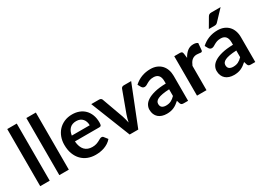

<svg xmlns="http://www.w3.org/2000/svg" viewBox="-20 -1449 2955 2163"><g transform="rotate(-30 1457.5 -367.5)"><path d="M186 -743V0H62.5V-743Z M434.5 -743V0H311V-743Z M776.5 -521Q825 -521 866 -505.5Q907 -490 936.5 -460.2Q966 -430.5 982.8 -387.2Q999.5 -344 999.5 -288.5Q999.5 -260.5 993.5 -250.8Q987.5 -241 970.5 -241H653Q656 -201.5 667 -172.8Q678 -144 696 -125.2Q714 -106.5 738.8 -97.2Q763.5 -88 793.5 -88Q823.5 -88 845.2 -95Q867 -102 883.2 -110.5Q899.5 -119 911.8 -126Q924 -133 935.5 -133Q951 -133 958.5 -121.5L994 -76.5Q973.5 -52.5 948 -36.2Q922.5 -20 894.8 -10.2Q867 -0.5 838.2 3.5Q809.5 7.5 782.5 7.5Q729 7.5 683 -10.2Q637 -28 603 -62.8Q569 -97.5 549.5 -148.8Q530 -200 530 -267.5Q530 -320 547 -366.2Q564 -412.5 595.8 -446.8Q627.5 -481 673.2 -501Q719 -521 776.5 -521ZM779 -432.5Q725 -432.5 694.5 -402Q664 -371.5 655.5 -315.5H888.5Q888.5 -339.5 881.8 -360.8Q875 -382 861.5 -398Q848 -414 827.2 -423.2Q806.5 -432.5 779 -432.5Z M1022.5 -513H1124.5Q1138.5 -513 1147.8 -506.5Q1157 -500 1160 -490L1259 -216Q1267 -192 1272.8 -169Q1278.5 -146 1283.5 -123Q1288.5 -146 1294.5 -169Q1300.5 -192 1309 -216L1410 -490Q1413.5 -500 1422.5 -506.5Q1431.5 -513 1444 -513H1541.5L1338 0H1226Z M1930 0Q1912.5 0 1903 -5.2Q1893.5 -10.5 1888 -26.5L1877 -63Q1857.5 -45.5 1839 -32.2Q1820.5 -19 1800.5 -10Q1780.5 -1 1757.8 3.5Q1735 8 1707.5 8Q1675 8 1647.5 -0.8Q1620 -9.5 1600 -27Q1580 -44.5 1569 -70.5Q1558 -96.5 1558 -131Q1558 -160 1573.2 -188.2Q1588.5 -216.5 1624 -239.2Q1659.5 -262 1718.5 -277Q1777.5 -292 1865.5 -294V-324Q1865.5 -375.5 1843.5 -400.2Q1821.5 -425 1780 -425Q1750 -425 1730.2 -418Q1710.5 -411 1695.5 -402.2Q1680.5 -393.5 1668.2 -386.5Q1656 -379.5 1641 -379.5Q1628 -379.5 1619 -386.2Q1610 -393 1604.5 -402L1582.5 -441.5Q1671 -522.5 1795.5 -522.5Q1840.5 -522.5 1876 -507.8Q1911.5 -493 1936 -466.8Q1960.5 -440.5 1973.2 -404Q1986 -367.5 1986 -324V0ZM1745.5 -77Q1783.5 -77 1811.2 -90.8Q1839 -104.5 1865.5 -132.5V-219Q1811.5 -216.5 1775.2 -209.8Q1739 -203 1717 -192.5Q1695 -182 1685.5 -168Q1676 -154 1676 -137.5Q1676 -105 1695.2 -91Q1714.5 -77 1745.5 -77Z M2102 0V-513H2174.5Q2193.5 -513 2201 -506.2Q2208.5 -499.5 2211 -482L2218 -424Q2242.5 -470 2275.5 -496.2Q2308.5 -522.5 2353.5 -522.5Q2389 -522.5 2410.5 -507L2402.5 -414.5Q2400 -405.5 2395.2 -401.8Q2390.5 -398 2382.5 -398Q2375 -398 2360.2 -400.5Q2345.5 -403 2331.5 -403Q2311 -403 2295 -397Q2279 -391 2266.2 -379.8Q2253.5 -368.5 2243.8 -352.5Q2234 -336.5 2225.5 -316V0Z M2432 0ZM2804 0Q2786.5 0 2777 -5.2Q2767.5 -10.5 2762 -26.5L2751 -63Q2731.5 -45.5 2713 -32.2Q2694.5 -19 2674.5 -10Q2654.5 -1 2631.8 3.5Q2609 8 2581.5 8Q2549 8 2521.5 -0.8Q2494 -9.5 2474 -27Q2454 -44.5 2443 -70.5Q2432 -96.5 2432 -131Q2432 -160 2447.2 -188.2Q2462.5 -216.5 2498 -239.2Q2533.5 -262 2592.5 -277Q2651.5 -292 2739.5 -294V-324Q2739.5 -375.5 2717.5 -400.2Q2695.5 -425 2654 -425Q2624 -425 2604.2 -418Q2584.5 -411 2569.5 -402.2Q2554.5 -393.5 2542.2 -386.5Q2530 -379.5 2515 -379.5Q2502 -379.5 2493 -386.2Q2484 -393 2478.5 -402L2456.5 -441.5Q2545 -522.5 2669.5 -522.5Q2714.5 -522.5 2750 -507.8Q2785.5 -493 2810 -466.8Q2834.5 -440.5 2847.2 -404Q2860 -367.5 2860 -324V0ZM2619.5 -77Q2657.5 -77 2685.2 -90.8Q2713 -104.5 2739.5 -132.5V-219Q2685.5 -216.5 2649.2 -209.8Q2613 -203 2591 -192.5Q2569 -182 2559.5 -168Q2550 -154 2550 -137.5Q2550 -105 2569.2 -91Q2588.5 -77 2619.5 -77ZM2831 -731 2707.5 -600.5Q2698 -590.5 2689.2 -586.8Q2680.5 -583 2666.5 -583H2592.5L2663.5 -704.5Q2671 -717.5 2681 -724.2Q2691 -731 2711 -731Z"/></g></svg>

Font: Lato
Style: Bold
Weight: 700
Designer: Lukasz Dziedzic
Foundry: tyPoland Lukasz Dziedzic
Version: Version 2.007; 2014-02-27